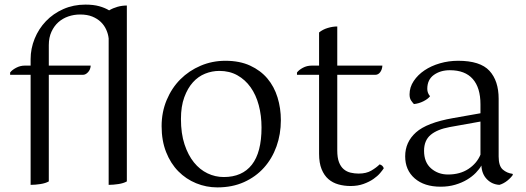

<svg xmlns="http://www.w3.org/2000/svg" viewBox="-20 -796 2283 834"><path d="M452 -629Q450 -648 441.5 -667Q433 -686 418 -700.5Q403 -715 381 -724Q359 -733 328 -733Q301 -733 276.5 -724.5Q252 -716 233.5 -699.5Q215 -683 203.5 -658Q192 -633 192 -600V-511H374Q373 -494 362.5 -482.5Q352 -471 340 -471H192V-8Q178 0 155.5 3.5Q133 7 113 7V-471H24V-481Q32 -492 50 -501.5Q68 -511 87 -511H113V-539Q113 -585 130.5 -628Q148 -671 179.5 -704Q211 -737 255 -756.5Q299 -776 351 -776Q386 -776 411 -769Q436 -762 454 -751Q471 -761 490.5 -766.5Q510 -772 531 -772V-8Q517 0 494.5 3.5Q472 7 452 7Z M766 -279Q766 -216 781.5 -169Q797 -122 822.5 -90.5Q848 -59 881.5 -43Q915 -27 952 -27Q1032 -27 1074 -80.5Q1116 -134 1116 -242Q1116 -294 1104 -339Q1092 -384 1068.5 -417Q1045 -450 1011 -469Q977 -488 933 -488Q901 -488 871 -476Q841 -464 818 -438.5Q795 -413 780.5 -373.5Q766 -334 766 -279ZM682 -248Q682 -309 704 -361.5Q726 -414 763.5 -451.5Q801 -489 851.5 -510.5Q902 -532 959 -532Q1021 -532 1066.5 -511Q1112 -490 1141.5 -455Q1171 -420 1185.5 -373Q1200 -326 1200 -274Q1200 -213 1181 -160Q1162 -107 1126.5 -67.5Q1091 -28 1040 -5Q989 18 924 18Q876 18 832 0Q788 -18 754.5 -52Q721 -86 701.5 -135.5Q682 -185 682 -248Z M1270 -481Q1278 -492 1295.5 -501.5Q1313 -511 1334 -511H1366V-655Q1382 -668 1403.5 -674.5Q1425 -681 1445 -681V-511H1641Q1640 -494 1631.5 -482.5Q1623 -471 1610 -471H1445V-143Q1445 -111 1452.5 -91.5Q1460 -72 1473 -61Q1486 -50 1503 -46Q1520 -42 1538 -42Q1571 -42 1593 -55Q1615 -68 1629 -82Q1643 -78 1647 -65Q1642 -57 1631 -44Q1620 -31 1602 -18.5Q1584 -6 1559 3Q1534 12 1503 12Q1475 12 1450 5Q1425 -2 1406.5 -18Q1388 -34 1377 -61Q1366 -88 1366 -128V-471H1270Z M2208 -37Q2205 -32 2198.5 -25Q2192 -18 2184 -11.5Q2176 -5 2166.5 0Q2157 5 2149 7Q2117 5 2095 -17.5Q2073 -40 2071 -77Q2063 -62 2047 -45.5Q2031 -29 2008.5 -15.5Q1986 -2 1957 6.5Q1928 15 1894 15Q1823 15 1781.5 -21Q1740 -57 1740 -117Q1740 -179 1787 -221Q1834 -263 1948 -283L2067 -304V-343Q2067 -415 2033.5 -453Q2000 -491 1934 -491Q1893 -491 1864.5 -470.5Q1836 -450 1836 -410Q1836 -392 1848 -378Q1839 -366 1819 -356Q1799 -346 1778 -344Q1773 -349 1766 -359Q1759 -369 1759 -386Q1759 -417 1777 -444Q1795 -471 1824 -490.5Q1853 -510 1891 -521Q1929 -532 1970 -532Q2066 -532 2106 -488.5Q2146 -445 2146 -367V-116Q2146 -75 2164 -59.5Q2182 -44 2206 -41ZM1926 -38Q1978 -38 2014.5 -62Q2051 -86 2067 -124V-268L1933 -244Q1879 -234 1850.5 -210Q1822 -186 1822 -141Q1822 -91 1852.5 -64.5Q1883 -38 1926 -38Z"/></svg>

Font: Gotu
Style: Regular
Weight: 400
Designer: Sarang Kulkarni & Kailash Malviya
Foundry: Ek Type
Version: Version 2.320;hotconv 1.0.109;makeotfexe 2.5.65596; ttfautoh